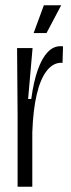

<svg xmlns="http://www.w3.org/2000/svg" viewBox="-20 -711 270 731"><path d="M47 0V-273L45 -528H104L87 -334H99Q108 -401 124 -445.5Q140 -490 161.5 -512.5Q183 -535 209 -535Q212 -535 215 -535Q218 -535 220 -534L218 -471Q216 -472 215 -472Q214 -472 213 -472Q182 -472 158 -441.5Q134 -411 120 -352Q106 -293 103 -207V0ZM157 -585H108L147 -691H213Z"/></svg>

Font: Bricolage Grotesque 72pt Condensed ExtraLight
Style: Regular
Weight: 250
Width: 3
Designer: Mathieu Triay
Foundry: Atelier Triay
Version: Version 1.001;gftools[0.9.33.dev8+g029e19f]